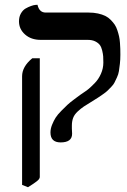

<svg xmlns="http://www.w3.org/2000/svg" viewBox="-20 -572 537 810"><path d="M98.1 217.8 73.2 208V-250Q73.2 -291 116.2 -326.2H147.9V174.8Q147.9 182.6 135.7 192.4Q123.5 202.1 98.1 217.8ZM283.2 -42V-29.8Q283.2 -26.4 283.7 -19Q284.2 -11.7 284.2 -7.8Q284.2 28.8 235.8 28.8Q192.9 28.8 192.9 -13.2Q192.9 -28.8 199.7 -45.7Q206.5 -62.5 214.6 -75.4Q222.7 -88.4 239.3 -105Q255.9 -121.6 264.9 -130.1Q273.9 -138.7 294.2 -153.8Q314.5 -168.9 317.9 -171.4Q321.3 -173.8 337.9 -185.1Q345.2 -189.5 355.2 -198Q365.2 -206.5 380.6 -222.4Q396 -238.3 406 -261Q416 -283.7 416 -308.1Q416 -324.2 415.3 -334.2Q414.6 -344.2 411.1 -358.9Q407.7 -373.5 401.1 -382.3Q394.5 -391.1 381.6 -397.5Q368.7 -403.8 350.1 -403.8H151.9Q111.3 -403.8 85.7 -426.5Q60.1 -449.2 60.1 -481.9Q60.1 -501 68.1 -515.1Q76.2 -529.3 87.6 -535.9Q99.1 -542.5 110.6 -546.6Q122.1 -550.8 129.9 -551.3L138.2 -551.8Q145.5 -519 172.9 -519H354Q375.5 -519 393.3 -515.1Q411.1 -511.2 424.1 -504.9Q437 -498.5 447.3 -488Q457.5 -477.5 464.1 -467.8Q470.7 -458 475.3 -443.6Q480 -429.2 482.4 -418.2Q484.9 -407.2 486.1 -391.1Q487.3 -375 487.5 -365.5Q487.8 -356 487.8 -340.8Q487.8 -320.3 485.8 -303Q483.9 -285.6 481.7 -272Q479.5 -258.3 473.4 -245.4Q467.3 -232.4 463.1 -223.9Q459 -215.3 449 -205.1Q439 -194.8 433.3 -189.2Q427.7 -183.6 414.3 -174.3Q400.9 -165 394.3 -160.6Q387.7 -156.2 371.1 -146Q346.2 -130.9 333.7 -122.6Q321.3 -114.3 307.6 -101.6Q293.9 -88.9 288.6 -74.7Q283.2 -60.5 283.2 -42Z"/></svg>

Font: Linear Smooth
Style: Bold
Weight: 700
Designer: Philipp H. Poll, Flanker
Foundry: Philipp H. Poll, reworked by Flanker
Version: Version 1.061 | FøM Fix